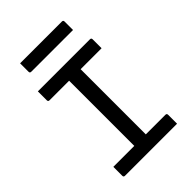

<svg xmlns="http://www.w3.org/2000/svg" viewBox="-254 -998 1108 1108"><g transform="rotate(-45 300.0 -443.5)"><path d="M518 0H93Q82 0 82 -11V-84H253V-616H93Q82 -616 82 -627V-700H507Q518 -700 518 -689V-616H347V-84H507Q518 -84 518 -73ZM124 -887H465Q476 -887 476 -876V-807H135Q124 -807 124 -818Z"/></g></svg>

Font: Recursive Mn Lnr St
Style: Regular
Weight: 400
Monospace: yes
Version: Version 1.079;hotconv 1.0.112;makeotfexe 2.5.65598; ttfautoh